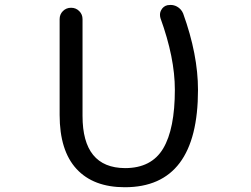

<svg xmlns="http://www.w3.org/2000/svg" viewBox="-20 -786 1040 794"><path d="M496.1 -11.7Q366.2 -11.7 296.4 -87.4Q226.6 -163.1 226.6 -310.5V-707Q226.6 -726.6 240.2 -740.2Q253.9 -753.9 273.9 -753.9Q293.9 -753.9 307.6 -740.2Q321.3 -726.6 321.3 -707V-306.6Q321.3 -91.8 497.1 -90.8Q606.4 -90.8 654.8 -171.9Q703.1 -252.9 703.1 -415Q703.1 -546.9 643.6 -710.9Q641.6 -717.8 641.6 -724.6Q641.6 -735.4 646.5 -744.1Q655.3 -760.7 672.9 -764.6Q679.7 -765.6 685.5 -765.6Q699.2 -765.6 711.9 -758.8Q729.5 -749 737.3 -730.5Q798.8 -560.5 798.8 -414.1Q798.8 -11.7 496.1 -11.7Z"/></svg>

Font: Rounded-X Mgen+ 1m regular
Style: Regular
Weight: 400
Designer: [Source Han Sans]
Ryoko NISHIZUKA  (kana & ideographs); Paul D. Hunt (Latin, Greek & Cyrillic); Wenlong ZHANG  (bopomofo
Version: Version 1.059.20150602